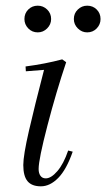

<svg xmlns="http://www.w3.org/2000/svg" viewBox="-20 -644 374 676"><path d="M135 -398 71 -393 70 -410Q139 -419 199 -435L213 -425Q178 -321 147 -202Q116 -83 116 -49Q116 -34 122.5 -25Q129 -16 141 -16Q160 -16 182 -41.5Q204 -67 220 -114L236 -110Q214 -47 185 -17.5Q156 12 124 12Q92 12 77 -6Q62 -24 62 -63Q62 -97 82 -184Q102 -271 135 -398ZM113 -624Q132 -624 146 -610.5Q160 -597 160 -577Q160 -558 146 -544Q132 -530 113 -530Q93 -530 79.5 -544Q66 -558 66 -577Q66 -597 79.5 -610.5Q93 -624 113 -624ZM287 -624Q307 -624 320.5 -610.5Q334 -597 334 -577Q334 -558 320.5 -544Q307 -530 287 -530Q268 -530 254 -544Q240 -558 240 -577Q240 -597 254 -610.5Q268 -624 287 -624Z"/></svg>

Font: Arapey
Style: Italic
Weight: 400
Italic angle: -12°
Designer: Eduardo Rodriguez Tunni
Foundry: Eduardo Rodriguez Tunni
Version: Version 3.000